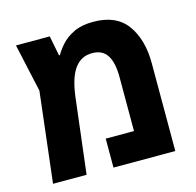

<svg xmlns="http://www.w3.org/2000/svg" viewBox="-93 -711 824 807"><g transform="rotate(-15 319.0 -307.0)"><path d="M380 -614Q480 -614 526.5 -549.5Q573 -485 573 -382V0H304V-126H427V-362Q427 -424 406.5 -456Q386 -488 341 -488Q293 -488 264.5 -448.5Q236 -409 226 -325L187 0H41L87 -393L41 -602H188L205 -515H209Q220 -535 240.5 -558Q261 -581 295 -597.5Q329 -614 380 -614Z"/></g></svg>

Font: Noto Sans Hebrew SemiCondensed
Style: Bold
Weight: 700
Width: 4
Designer: Monotype Design Team
Foundry: Monotype Imaging Inc.
Version: Version 2.004; ttfautohint (v1.8.4.7-5d5b)